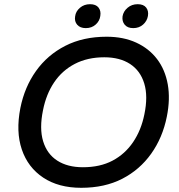

<svg xmlns="http://www.w3.org/2000/svg" viewBox="-20 -885 854 915"><path d="M367 10Q259 10 186 -38.5Q113 -87 84 -172.5Q55 -258 77 -370Q97 -470 151.5 -546.5Q206 -623 291 -666.5Q376 -710 488 -710Q568 -710 629 -682Q690 -654 728.5 -603.5Q767 -553 779.5 -483Q792 -413 775 -329Q755 -229 700.5 -152.5Q646 -76 562.5 -33Q479 10 367 10ZM375 -88Q457 -88 516.5 -119.5Q576 -151 614.5 -208Q653 -265 668 -340Q686 -426 667.5 -487Q649 -548 600 -580Q551 -612 477 -612Q397 -612 336.5 -580.5Q276 -549 238 -492.5Q200 -436 185 -360Q167 -273 185.5 -212Q204 -151 253 -119.5Q302 -88 375 -88ZM389 -751Q362 -751 348 -767Q334 -783 338 -807Q341 -831 361 -848Q381 -865 409 -865Q437 -865 449.5 -849Q462 -833 458 -809Q455 -785 436 -768Q417 -751 389 -751ZM615 -751Q588 -751 574.5 -767Q561 -783 564 -807Q568 -831 588 -848Q608 -865 636 -865Q664 -865 676.5 -849Q689 -833 685 -809Q681 -785 662 -768Q643 -751 615 -751Z"/></svg>

Font: REM
Style: Italic
Weight: 400
Italic angle: -11°
Designer: Octavio Pardo
Foundry: Ashler Design
Version: Version 1.005;gftools[0.9.28]